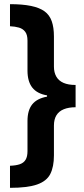

<svg xmlns="http://www.w3.org/2000/svg" viewBox="-20 -739 405 922"><path d="M28 57Q57 56 75.5 49.5Q94 43 103 28Q112 13 112 -13V-158Q112 -209 134.5 -237.5Q157 -266 206 -275V-281Q158 -289 135 -318.5Q112 -348 112 -400V-544Q112 -572 101 -586.5Q90 -601 71 -606.5Q52 -612 28 -613V-719Q88 -719 129 -710.5Q170 -702 194 -684.5Q218 -667 228.5 -637Q239 -607 239 -564V-419Q239 -391 250.5 -371Q262 -351 285 -341Q308 -331 343 -331V-224Q310 -224 286.5 -214.5Q263 -205 251 -185.5Q239 -166 239 -136V7Q239 62 221.5 96.5Q204 131 158 147Q112 163 28 163Z"/></svg>

Font: Noto Sans Display Condensed
Style: Bold
Weight: 700
Width: 3
Designer: Monotype Design Team
Foundry: Monotype Imaging Inc.
Version: Version 2.003